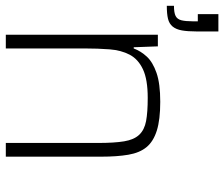

<svg xmlns="http://www.w3.org/2000/svg" viewBox="-74 -678 753 644"><g transform="rotate(90 302.0 -356.5)"><path d="M97 0V-510H136L139 -429H143Q152 -453 170.5 -473Q189 -493 225 -505.5Q261 -518 322 -518Q382 -518 418.5 -506.5Q455 -495 474 -472Q493 -449 499.5 -411Q506 -373 506 -320V0H460V-309Q460 -364 454.5 -397Q449 -430 432.5 -447.5Q416 -465 386.5 -470.5Q357 -476 309 -476Q247 -476 213 -460Q179 -444 164 -415.5Q149 -387 146 -348Q143 -309 143 -264V0ZM0 -540V-564Q23 -564 34 -569.5Q45 -575 48.5 -589Q52 -603 52 -627V-644H28V-713H86V-640Q86 -610 82.5 -590.5Q79 -571 69.5 -559.5Q60 -548 43.5 -544Q27 -540 0 -540Z"/></g></svg>

Font: Saira Thin ExtraLight
Style: Regular
Weight: 250
Version: Version 1.101